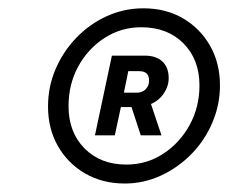

<svg xmlns="http://www.w3.org/2000/svg" viewBox="-20 -739 539 453"><path d="M274.3 -306Q221.9 -306 180.9 -329.7Q140 -353.4 116.6 -394.4Q93.3 -435.4 93.3 -487.7Q93.3 -534.6 111.2 -576.1Q129 -617.7 160.4 -650.2Q191.9 -682.7 232.5 -701.1Q273.1 -719.4 318.4 -719.4Q371.3 -719.4 411.8 -695.7Q452.3 -672 475.6 -631.1Q499 -590.1 499 -537.7Q499 -492 481.1 -449.9Q463.3 -407.9 431.7 -375.6Q400.1 -343.4 359.6 -324.7Q319 -306 274.3 -306ZM278.3 -350.7Q325.9 -350.7 364.9 -376.1Q403.9 -401.4 427.3 -443.8Q450.6 -486.2 450.6 -537.4Q450.6 -598.6 412.9 -636.6Q375.1 -674.7 313.3 -674.7Q265.7 -674.7 226.6 -649.4Q187.5 -624.1 164.6 -582.2Q141.7 -540.3 141.7 -488.3Q141.7 -427.1 179.4 -388.9Q217.1 -350.7 278.3 -350.7ZM204 -419.7 244 -607.7H322Q348.3 -607.7 363.1 -593.9Q378 -580 378 -554.7Q378 -535.7 366.7 -518.9Q355.4 -502 336.2 -493.6L361 -419.7H312.1L290.3 -486.4H265.2L250.9 -419.7ZM308.6 -571.1H282.7L272.3 -520.3H302.4Q315.7 -520.3 323.8 -528.5Q331.8 -536.7 331.8 -548.9Q331.8 -571.1 308.6 -571.1Z"/></svg>

Font: Red Hat Display VF
Style: Italic
Weight: 300
Italic angle: -12°
Designer: Pentagram, MCKL
Foundry: Pentagram, MCKL
Version: Version 1.023